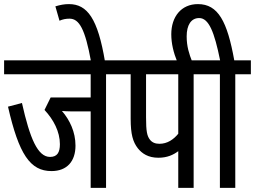

<svg xmlns="http://www.w3.org/2000/svg" viewBox="-20 -916 1243 936"><path d="M497 -554H573V-622H0V-554H422V-441H227L197 -380C241 -333 272 -274 272 -213C272 -173 259 -151 224 -151C164 -151 126 -240 87 -414L19 -396C72 -164 127 -82 231 -82C307 -82 348 -130 348 -206C348 -273 320 -331 282 -375C295 -374 310 -373 325 -373H422V0H497Z M424 -615H492C457 -825 406 -896 316 -896C293 -896 273 -892 250 -885L270 -815C286 -822 301 -825 319 -825C366 -825 395 -775 424 -615Z M924 -554H1000V-622H561V-554H617V-337C617 -261 628 -224 652 -193C672 -168 702 -147 752 -147C795 -147 825 -161 849 -179V0H924ZM849 -554V-264C826 -236 796 -215 757 -215C736 -215 721 -222 711 -235C697 -253 692 -275 692 -344V-554Z M844 -615H917C902 -653 890 -689 890 -739C890 -793 911 -828 951 -828C998 -828 1025 -760 1053 -622H988V-554H1052V0H1127V-554H1203V-622H1122C1088 -812 1043 -896 945 -896C863 -896 815 -834 815 -749C815 -704 826 -659 844 -615Z"/></svg>

Font: Noto Sans Devanagari UI ExtraCondensed
Style: Regular
Weight: 400
Width: 2
Designer: Jelle Bosma - Monotype Design Team
Foundry: Monotype Imaging Inc.
Version: Version 2.003